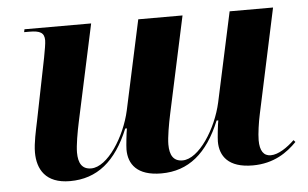

<svg xmlns="http://www.w3.org/2000/svg" viewBox="-44 -600 1080 674"><g transform="rotate(-5 496.5 -263.0)"><path d="M821 10C896 10 944 -25 977 -59L971 -66C946 -42 914 -20 887 -20C862 -20 849 -39 849 -76C849 -99 855 -140 861 -167L940 -536H787L719 -221C699 -130 635 -29 577 -29C545 -29 532 -51 532 -89C532 -114 540 -160 548 -197L621 -536H465L397 -221C377 -130 313 -29 255 -29C223 -29 210 -51 210 -89C210 -114 218 -160 226 -197L299 -536H64L62 -526H80C118 -526 133 -518 133 -491C133 -480 129 -458 124 -431L80 -212C73 -178 63 -135 63 -102C63 -43 91 9 177 9C273 9 340 -46 386 -158H392C389 -143 384 -97 384 -84C384 -33 413 10 499 10C595 10 662 -46 708 -158H714C711 -143 706 -97 706 -84C706 -33 735 10 821 10Z"/></g></svg>

Font: Noto Serif Display
Style: Bold Italic
Weight: 700
Italic angle: -12°
Designer: Monotype Design Team
Foundry: Monotype Imaging Inc.
Version: Version 2.009